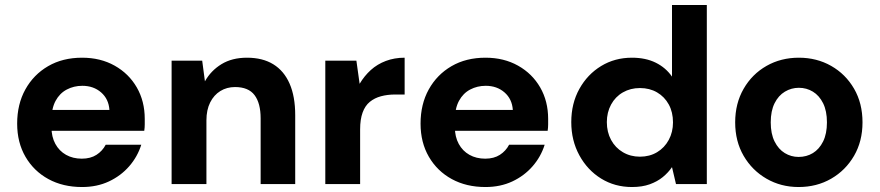

<svg xmlns="http://www.w3.org/2000/svg" viewBox="-20 -740 3537 772"><path d="M310 12Q233 12 174.5 -20Q116 -52 82.5 -109.5Q49 -167 49 -243Q49 -321 82 -380.5Q115 -440 173.5 -474Q232 -508 310 -508Q384 -508 441 -476Q498 -444 530 -388.5Q562 -333 562 -262Q562 -252 562 -239.5Q562 -227 560 -214H149V-298H420Q417 -342 386.5 -368.5Q356 -395 311 -395Q277 -395 248.5 -380Q220 -365 203.5 -334.5Q187 -304 187 -257V-228Q187 -190 202.5 -161.5Q218 -133 245.5 -117.5Q273 -102 309 -102Q344 -102 368 -117.5Q392 -133 405 -158H548Q533 -110 499.5 -71.5Q466 -33 418 -10.5Q370 12 310 12Z M670 0V-496H793L804 -413Q828 -456 870.5 -482Q913 -508 973 -508Q1036 -508 1079 -481.5Q1122 -455 1144.5 -403.5Q1167 -352 1167 -277V0H1028V-264Q1028 -325 1003.5 -357.5Q979 -390 925 -390Q892 -390 866 -374Q840 -358 825 -328Q810 -298 810 -256V0Z M1288 0V-496H1413L1426 -403Q1445 -435 1471 -458.5Q1497 -482 1531.5 -495Q1566 -508 1607 -508V-360H1569Q1538 -360 1512 -353Q1486 -346 1467 -330.5Q1448 -315 1438 -287.5Q1428 -260 1428 -220V0Z M1932 12Q1855 12 1796.5 -20Q1738 -52 1704.5 -109.5Q1671 -167 1671 -243Q1671 -321 1704 -380.5Q1737 -440 1795.5 -474Q1854 -508 1932 -508Q2006 -508 2063 -476Q2120 -444 2152 -388.5Q2184 -333 2184 -262Q2184 -252 2184 -239.5Q2184 -227 2182 -214H1771V-298H2042Q2039 -342 2008.5 -368.5Q1978 -395 1933 -395Q1899 -395 1870.5 -380Q1842 -365 1825.5 -334.5Q1809 -304 1809 -257V-228Q1809 -190 1824.5 -161.5Q1840 -133 1867.5 -117.5Q1895 -102 1931 -102Q1966 -102 1990 -117.5Q2014 -133 2027 -158H2170Q2155 -110 2121.5 -71.5Q2088 -33 2040 -10.5Q1992 12 1932 12Z M2521 12Q2452 12 2397 -22Q2342 -56 2309.5 -115.5Q2277 -175 2277 -249Q2277 -324 2309.5 -382.5Q2342 -441 2397 -474.5Q2452 -508 2521 -508Q2576 -508 2616.5 -488Q2657 -468 2682 -432V-720H2822V0H2698L2682 -68Q2667 -46 2645 -28Q2623 -10 2592.5 1Q2562 12 2521 12ZM2553 -110Q2592 -110 2622 -128Q2652 -146 2669 -177.5Q2686 -209 2686 -248Q2686 -289 2669 -320Q2652 -351 2622 -368.5Q2592 -386 2553 -386Q2515 -386 2484.5 -368.5Q2454 -351 2437 -319.5Q2420 -288 2420 -249Q2420 -209 2437 -177.5Q2454 -146 2484.5 -128Q2515 -110 2553 -110Z M3191 12Q3120 12 3062 -21.5Q3004 -55 2970 -113.5Q2936 -172 2936 -248Q2936 -324 2970 -383Q3004 -442 3062 -475Q3120 -508 3192 -508Q3264 -508 3322 -475Q3380 -442 3414 -383.5Q3448 -325 3448 -248Q3448 -172 3414 -113.5Q3380 -55 3322 -21.5Q3264 12 3191 12ZM3191 -109Q3223 -109 3248.5 -124.5Q3274 -140 3289.5 -171Q3305 -202 3305 -248Q3305 -294 3289.5 -325Q3274 -356 3248.5 -371.5Q3223 -387 3192 -387Q3162 -387 3136 -371.5Q3110 -356 3094.5 -325Q3079 -294 3079 -248Q3079 -202 3094.5 -171Q3110 -140 3135.5 -124.5Q3161 -109 3191 -109Z"/></svg>

Font: DM Sans 24pt ExtraBold
Style: Regular
Weight: 800
Designer: Colophon Foundry, Jonny Pinhorn
Foundry: Colophon Foundry
Version: Version 4.004;gftools[0.9.30]